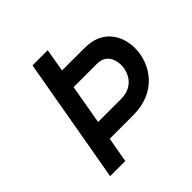

<svg xmlns="http://www.w3.org/2000/svg" viewBox="-181 -855 1009 1009"><g transform="rotate(-45 323.5 -350.0)"><path d="M78.5 0 201.5 -700H314.5L292.5 -571.5H455.5Q510 -571.5 546.8 -554.8Q583.5 -538 605.5 -510.2Q627.5 -482.5 637.2 -449.5Q647 -416.5 647 -384Q647 -338.5 630.8 -295Q614.5 -251.5 582.5 -216.5Q550.5 -181.5 502 -161Q453.5 -140.5 389 -140.5H216L191 0ZM235 -246H405Q440 -246 464.8 -258Q489.5 -270 504.5 -289Q519.5 -308 526.2 -329.5Q533 -351 533 -370Q533 -394 525 -416.2Q517 -438.5 497.5 -452.5Q478 -466.5 444 -466.5H273.5Z"/></g></svg>

Font: Overpass SemiBold
Style: Italic
Weight: 600
Italic angle: -10°
Designer: Delve Withrington, Dave Bailey, Thomas Jockin
Foundry: Delve Fonts LLC
Version: Version 4.000